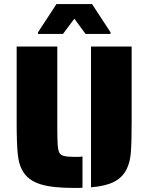

<svg xmlns="http://www.w3.org/2000/svg" viewBox="-20 -917 730 945"><path d="M99 -64Q74 -99 68 -153Q62 -207 62 -314V-688H262V-274Q262 -237 264 -203Q266 -176 273 -164Q280 -152 297 -149Q312 -145 345 -145H368Q376 -145 386 -147V7Q379 8 366 8H345Q240 8 183 -9Q126 -26 99 -64ZM428 -688H628V-314Q628 -216 624 -166Q620 -116 602 -82Q582 -43 541 -22Q500 -1 428 5ZM167 -758 258 -897H433L524 -758V-750H401L346 -825L290 -750H167Z"/></svg>

Font: Saira Stencil
Style: Regular
Weight: 400
Designer: Hector Gatti with collaboration of the Omnibus-Type team
Foundry: Omnibus-Type
Version: Version 1.003